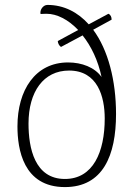

<svg xmlns="http://www.w3.org/2000/svg" viewBox="-20 -749 543 781"><path d="M359 -628 434 -669C434 -680 430 -689 421 -693L341 -650C297 -699 240 -729 173 -729C155 -729 141 -708 145 -692C148 -692 158 -693 169 -693C212 -693 258 -669 298 -627L215 -582C216 -573 219 -565 228 -558L316 -605C351 -561 379 -503 393 -436C365 -475 313 -495 257 -495C123 -495 51 -382 51 -235C51 -143 74 12 244 12C399 12 452 -117 452 -285C452 -421 420 -546 359 -628ZM244 -21C121 -21 96 -147 96 -246C96 -376 157 -462 261 -462C377 -462 406 -356 406 -267C406 -131 359 -21 244 -21Z"/></svg>

Font: Arima Koshi ExtraLight
Style: Regular
Weight: 275
Designer: Joana Correia and Natanael Gama
Foundry: NDISCOVER
Version: Version 1.019;PS 001.019;hotconv 1.0.88;makeotf.lib2.5.64775